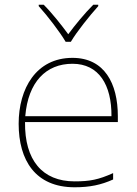

<svg xmlns="http://www.w3.org/2000/svg" viewBox="-20 -783 580 813"><path d="M258 -606H280C304 -647 359 -716 396 -757V-763H375C338 -726 297 -676 269 -638C241 -676 202 -726 165 -763H144V-757C181 -716 234 -647 258 -606ZM287 -538C133 -538 59 -408 59 -259C59 -104 130 10 296 10C360 10 408 0 459 -23V-50C397 -22 360 -15 296 -15C159 -15 84 -105 86 -266H479V-291C479 -430 422 -538 287 -538ZM287 -513C399 -513 453 -423 452 -291H87C99 -436 175 -513 287 -513Z"/></svg>

Font: Noto Kufi Arabic Thin
Style: Regular
Weight: 100
Designer: Monotype Design Team, David Williams, Khaled Hosny
Foundry: Google LLC
Version: Version 2.109